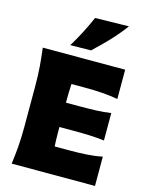

<svg xmlns="http://www.w3.org/2000/svg" viewBox="-140 -1054 881 1140"><g transform="rotate(15 301.0 -484.0)"><path d="M46 0Q53.5 -56.5 57.8 -109.8Q62 -163 62 -230.5V-474.5Q62 -544.5 57.8 -599.5Q53.5 -654.5 46 -713H552.5V-533Q508.5 -541 458.2 -544.8Q408 -548.5 340.5 -548.5H266.5Q263.5 -500 263.5 -441V-433H342Q405.5 -433 451 -434.8Q496.5 -436.5 539.5 -443V-274.5Q494.5 -280 449 -281.8Q403.5 -283.5 342 -283.5H263.5V-264Q263.5 -209.5 266 -164.5H354.5Q410.5 -164.5 461 -167.5Q511.5 -170.5 558 -180V0ZM200 -769.5Q258.5 -865.5 300.5 -963.5L507.5 -967.5Q470 -916.5 423.8 -867.2Q377.5 -818 327 -771.5Z"/></g></svg>

Font: Commissioner Flair ExtraBold
Style: Regular
Weight: 800
Designer: Kostas Bartsokas
Foundry: Kostas Bartsokas
Version: Version 1.000; ttfautohint (v1.8.3)